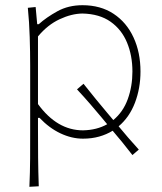

<svg xmlns="http://www.w3.org/2000/svg" viewBox="-20 -524 622 738"><path d="M93 194Q95.5 137.5 95.8 84.5Q96 31.5 96 -29V-271Q96 -324.5 94.2 -381.5Q92.5 -438.5 87 -494L117 -497L123 -431H129Q158.5 -457.5 200.8 -480.8Q243 -504 297 -504Q366.5 -504 416.5 -471Q466.5 -438 493.2 -380.2Q520 -322.5 520 -249Q520 -185 498.8 -129.2Q477.5 -73.5 436 -38.5Q453 -18 472.2 4.5Q491.5 27 513.5 51L489 72Q469 46 449.8 22.5Q430.5 -1 413 -21.5Q389.5 -7 361 1Q332.5 9 299 9Q255.5 9 212.2 -11.5Q169 -32 132 -71H126V-29Q126 31.5 126.5 83.5Q127 135.5 129 192ZM299 -23Q352 -24 392 -46.5L370.5 -72.5Q350.5 -96.5 326.8 -124Q303 -151.5 276 -180.5L301 -202Q326 -170 348.8 -142.5Q371.5 -115 392 -90.5L415.5 -62.5Q453.5 -94 471.2 -143.2Q489 -192.5 489 -249Q489 -310.5 468.2 -360.5Q447.5 -410.5 405 -440.5Q362.5 -470.5 297 -472Q255 -471.5 209 -450Q163 -428.5 126 -384V-124Q199.5 -23 299 -23Z"/></svg>

Font: Commissioner Flair Thin
Style: Regular
Weight: 100
Designer: Kostas Bartsokas
Foundry: Kostas Bartsokas
Version: Version 1.000; ttfautohint (v1.8.3)